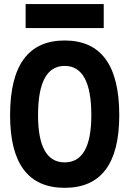

<svg xmlns="http://www.w3.org/2000/svg" viewBox="-20 -899 626 929"><path d="M293 9.8Q28.8 9.8 28.8 -341.8Q28.8 -703.1 293 -703.1Q557.1 -703.1 557.1 -341.8Q557.1 9.8 293 9.8ZM293 -113.3Q421.9 -113.3 421.9 -341.8Q421.9 -580.1 293 -580.1Q164.1 -580.1 164.1 -341.8Q164.1 -113.3 293 -113.3ZM104 -763.2V-879.4H481.9V-763.2Z"/></svg>

Font: Cascadia Code NF
Style: Bold
Weight: 700
Monospace: yes
Designer: Aaron Bell
Foundry: Saja Typeworks
Version: Version 2404.023; ttfautohint (v1.8.4)